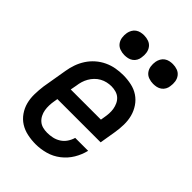

<svg xmlns="http://www.w3.org/2000/svg" viewBox="-223 -843 945 945"><g transform="rotate(45 250.0 -370.5)"><path d="M207 8Q178 8 149.5 2Q121 -4 98 -18.5Q75 -33 59 -56Q43 -79 36 -105.5Q29 -132 29.5 -161.5Q30 -191 34 -221L56 -351Q60 -376 68.5 -400.5Q77 -425 91.5 -447.5Q106 -470 126.5 -488Q147 -506 171.5 -517.5Q196 -529 221.5 -533.5Q247 -538 272 -538Q301 -538 329 -532Q357 -526 379.5 -511Q402 -496 417.5 -473Q433 -450 440 -423.5Q447 -397 446.5 -367.5Q446 -338 441 -309L427 -225H126L123 -207Q120 -191 119.5 -174.5Q119 -158 121.5 -143Q124 -128 131 -114Q138 -100 149.5 -90Q161 -80 176 -76Q191 -72 207 -72Q226 -72 244.5 -76Q263 -80 279.5 -90.5Q296 -101 307 -117.5Q318 -134 323 -152H413Q405 -118 386.5 -87Q368 -56 339 -33.5Q310 -11 275.5 -1.5Q241 8 207 8ZM139 -305H349L352 -323Q355 -339 356 -355Q357 -371 354.5 -386Q352 -401 345.5 -415Q339 -429 328 -439Q317 -449 301.5 -453.5Q286 -458 270 -458Q270 -458 270 -458Q270 -458 270 -458Q255 -458 239.5 -454.5Q224 -451 209.5 -443Q195 -435 183.5 -423Q172 -411 164 -397Q156 -383 151.5 -368Q147 -353 145 -337ZM406 -611Q390 -611 374.5 -616.5Q359 -622 349.5 -634.5Q340 -647 337.5 -663.5Q335 -680 338 -697Q340 -708 346 -719Q352 -730 362 -737Q372 -744 383.5 -746.5Q395 -749 406 -749Q423 -749 438 -743.5Q453 -738 462.5 -725.5Q472 -713 474.5 -696.5Q477 -680 474 -663Q473 -652 467 -641Q461 -630 451 -623Q441 -616 429.5 -613.5Q418 -611 406 -611ZM206 -611Q190 -611 174.5 -616.5Q159 -622 149.5 -634.5Q140 -647 137.5 -663.5Q135 -680 138 -697Q140 -708 146 -719Q152 -730 162 -737Q172 -744 183.5 -746.5Q195 -749 206 -749Q223 -749 238 -743.5Q253 -738 262.5 -725.5Q272 -713 274.5 -696.5Q277 -680 274 -663Q273 -652 267 -641Q261 -630 251 -623Q241 -616 229.5 -613.5Q218 -611 206 -611Z"/></g></svg>

Font: Iosevka Curly Medium Oblique
Style: Regular
Weight: 500
Italic angle: -9°
Monospace: yes
Designer: Belleve Invis
Foundry: Belleve Invis
Version: Version 11.1.0; ttfautohint (v1.8.3)